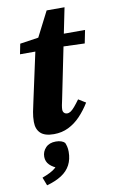

<svg xmlns="http://www.w3.org/2000/svg" viewBox="-99 -688 607 1015"><g transform="rotate(-10 204.5 -180.5)"><path d="M48 -432 59 -487 200 -508V-499H409L395 -429L193 -436L190 -432ZM152 15Q103 15 80.5 -6.5Q58 -28 58 -67Q58 -94 63 -120Q68 -146 74 -172L136 -458L227 -636H323L226 -159Q222 -142 219.5 -128.5Q217 -115 217 -105Q217 -94 223.5 -87.5Q230 -81 240 -81Q250 -81 259.5 -87.5Q269 -94 281 -108Q293 -122 309 -144L348 -120Q324 -81 295 -50.5Q266 -20 230.5 -2.5Q195 15 152 15ZM212 120Q212 160 196 190.5Q180 221 148 241.5Q116 262 69 275L52 231Q76 222 94 213Q112 204 125 192.5Q138 181 149 165L150 198Q116 186 98 168Q80 150 80 124Q80 96 99.5 75.5Q119 55 154 55Q171 55 183.5 59.5Q196 64 202 71Q206 80 209 92Q212 104 212 120Z"/></g></svg>

Font: Source Serif 4
Style: Bold Italic
Weight: 700
Italic angle: -12°
Designer: Frank Grießhammer
Foundry: Adobe Systems Incorporated
Version: Version 4.004;hotconv 1.0.116;makeotfexe 2.5.65601